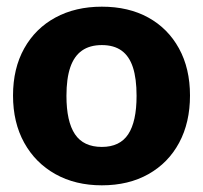

<svg xmlns="http://www.w3.org/2000/svg" viewBox="-20 -547 608 575"><path d="M285 -527Q365 -527 424 -494.5Q483 -462 516 -402Q549 -342 549 -261Q549 -180 516.5 -119.5Q484 -59 424.5 -25.5Q365 8 285 8Q206 8 146 -25.5Q86 -59 52.5 -119.5Q19 -180 19 -261Q19 -342 52.5 -402Q86 -462 146 -494.5Q206 -527 285 -527ZM285 -107Q339 -107 364 -145Q389 -183 389 -260Q389 -312 378 -345.5Q367 -379 344 -395.5Q321 -412 285 -412Q249 -412 225.5 -395.5Q202 -379 190.5 -345.5Q179 -312 179 -260Q179 -183 204.5 -145Q230 -107 285 -107Z"/></svg>

Font: Aleo Black
Style: Regular
Weight: 900
Designer: Alessio Laiso
Foundry: Alessio Laiso
Version: Version 2.001;gftools[0.9.29]